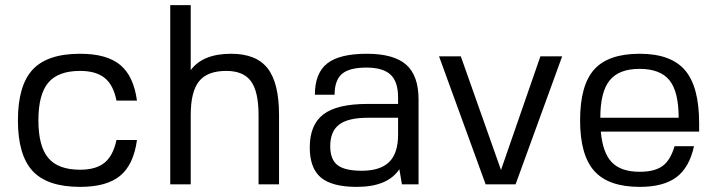

<svg xmlns="http://www.w3.org/2000/svg" viewBox="-20 -720 2801 750"><path d="M435 -173H515Q502 -77 449.5 -33.5Q397 10 293 10Q165 10 107.5 -52Q50 -114 50 -250Q50 -386 107.5 -448Q165 -510 293 -510Q397 -510 449.5 -466.5Q502 -423 515 -327H435Q423 -388 389 -415.5Q355 -443 293 -443Q207 -443 168.5 -397Q130 -351 130 -250Q130 -149 168.5 -103Q207 -57 293 -57Q355 -57 388.5 -84.5Q422 -112 435 -173Z M645 0V-700H725V-446Q772 -510 883 -510Q981 -510 1025.5 -453Q1070 -396 1070 -270V0H990V-270Q990 -362 960.5 -402.5Q931 -443 864 -443Q790 -443 757.5 -402.5Q725 -362 725 -270V0Z M1550 0 1540 -59Q1494 10 1374 10Q1277 10 1233.5 -26.5Q1190 -63 1190 -144Q1190 -233 1243.5 -273.5Q1297 -314 1415 -314H1535V-340Q1535 -401 1505.5 -428.5Q1476 -456 1411 -456Q1344 -456 1315.5 -431Q1287 -406 1287 -350H1210Q1210 -434 1258 -472Q1306 -510 1413 -510Q1518 -510 1566.5 -467.5Q1615 -425 1615 -331V0ZM1535 -260H1417Q1340 -260 1305 -233.5Q1270 -207 1270 -149Q1270 -97 1298.5 -75Q1327 -53 1393 -53Q1465 -53 1500 -87Q1535 -121 1535 -194Z M1937 -56 2091 -500H2176L1994 0H1877L1695 -500H1780Z M2327 -206Q2334 -124 2369.5 -86.5Q2405 -49 2479 -49Q2537 -49 2568 -71.5Q2599 -94 2615 -149H2691Q2673 -66 2622.5 -28Q2572 10 2479 10Q2357 10 2301.5 -52Q2246 -114 2246 -250Q2246 -387 2301 -448.5Q2356 -510 2479 -510Q2601 -510 2656 -445.5Q2711 -381 2711 -239V-206ZM2631 -260Q2631 -362 2595 -406.5Q2559 -451 2478 -451Q2398 -451 2361.5 -406Q2325 -361 2325 -260Z"/></svg>

Font: Fivo Sans
Style: Regular
Weight: 400
Designer: Alexander Slobzheninov
Foundry: Alexander Slobzheninov
Version: 1.0